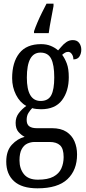

<svg xmlns="http://www.w3.org/2000/svg" viewBox="-20 -786 470 1044"><path d="M184 238Q99 238 56.5 199.5Q14 161 14 93Q14 34 44.5 1Q75 -32 114 -42Q96 -51 80.5 -68.5Q65 -86 65 -118Q65 -148 82 -170.5Q99 -193 123 -210Q88 -229 67 -270.5Q46 -312 46 -361Q46 -447 85 -496.5Q124 -546 203 -546Q233 -546 256 -536.5Q279 -527 296 -512Q304 -520 315 -533.5Q326 -547 341.5 -557.5Q357 -568 376 -568Q399 -568 410.5 -552.5Q422 -537 422 -516Q422 -495 412 -479Q402 -463 379 -463Q379 -480 370.5 -492Q362 -504 351 -504Q341 -504 333.5 -499.5Q326 -495 318 -488Q333 -468 343.5 -440Q354 -412 354 -366Q354 -290 317 -241Q280 -192 203 -192Q193 -192 178 -193.5Q163 -195 155 -198Q145 -188 135 -172.5Q125 -157 125 -134Q125 -109 139.5 -99Q154 -89 179 -89H262Q311 -89 341 -69.5Q371 -50 385 -17.5Q399 15 399 54Q399 139 346.5 188.5Q294 238 184 238ZM201 -237Q242 -237 258.5 -268Q275 -299 275 -365Q275 -434 258 -467Q241 -500 200 -500Q126 -500 126 -364Q126 -237 201 -237ZM186 191Q240 191 270.5 174.5Q301 158 313.5 130Q326 102 326 68Q326 22 306.5 4Q287 -14 250 -14H168Q148 -14 129 -5.5Q110 3 98 25Q86 47 86 86Q86 131 110 161Q134 191 186 191ZM165 -616Q172 -637 183.5 -664Q195 -691 208.5 -718Q222 -745 233 -766H271V-753Q265 -719 257.5 -681Q250 -643 245 -606H165Z"/></svg>

Font: Noto Serif Myanmar ExtraCondensed
Style: Regular
Weight: 400
Width: 2
Designer: Ben Mitchell and the Monotype Design Team
Foundry: Monotype Imaging Inc.
Version: Version 2.106; ttfautohint (v1.8.4.7-5d5b)